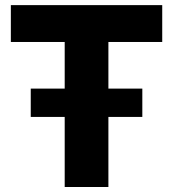

<svg xmlns="http://www.w3.org/2000/svg" viewBox="-20 -748 692 768"><path d="M23.4 -580.1V-727.5H628.9V-580.1H413.6V0H238.8V-580.1ZM103 -280.3V-393.6H549.3V-280.3Z"/></svg>

Font: Inter 28pt ExtraBold
Style: Regular
Weight: 800
Designer: Rasmus Andersson
Foundry: rsms
Version: Version 4.001;git-66647c0bb